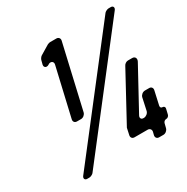

<svg xmlns="http://www.w3.org/2000/svg" viewBox="-154 -801 912 935"><g transform="rotate(-30 302.5 -333.5)"><path d="M170 -267H193C205 -267 217 -277 220 -289L302 -645C305 -657 297 -667 285 -667H248C246 -667 237 -664 235 -663L182 -631C177 -628 170 -618 169 -613L163 -590C160 -575 173 -567 187 -575C202 -587 220 -578 216 -561L153 -289C150 -277 157 -267 170 -267ZM73 0H86C93 0 105 -6 109 -11L600 -644C609 -655 604 -667 591 -667H578C571 -667 559 -661 555 -656L64 -23C55 -12 60 0 73 0ZM478 0H502C514 0 526 -10 529 -22L535 -46C537 -54 544 -60 552 -60C560 -60 568 -66 570 -75L577 -105C579 -113 573 -119 565 -119C557 -119 553 -125 555 -134L572 -210C575 -222 568 -232 556 -232H532C519 -232 507 -222 504 -210L489 -141C486 -129 473 -119 461 -119H458C445 -119 440 -130 447 -142L572 -371C580 -386 573 -400 557 -400H533C524 -400 513 -393 509 -384L365 -119L357 -82C354 -70 361 -60 374 -60H448C460 -60 468 -50 465 -38L461 -22C458 -10 465 0 478 0Z"/></g></svg>

Font: DIN Rundschrift
Style: EngKursiv
Weight: 400
Width: 3
Version: Version 1.027